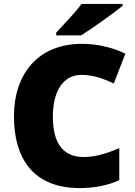

<svg xmlns="http://www.w3.org/2000/svg" viewBox="-20 -947 689 977"><path d="M604 -917V-927H395C362 -882 300 -818 266 -781V-767H393C447 -801 557 -879 604 -917ZM395 -566C455 -566 507 -547 559 -522L618 -674C545 -709 466 -724 397 -724C174 -724 51 -571 51 -355C51 -138 152 10 385 10C459 10 524 -2 587 -30V-193C527 -168 469 -148 406 -148C300 -148 249 -219 249 -354C249 -487 304 -566 395 -566Z"/></svg>

Font: Noto Sans Kannada Black
Style: Regular
Weight: 900
Designer: Jelle Bosma - Monotype Design Team
Foundry: Monotype Imaging Inc.
Version: Version 2.005